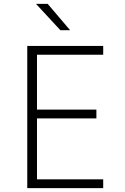

<svg xmlns="http://www.w3.org/2000/svg" viewBox="-20 -966 640 986"><path d="M510 0H120V-730H510V-685H170V-403H475V-358H170V-45H510ZM340 -811H290L165 -946H225Z"/></svg>

Font: JetBrains Mono Extra Light
Style: Regular
Weight: 200
Monospace: yes
Designer: Philipp Nurullin, Konstantin Bulenkov
Foundry: JetBrains
Version: 2.002